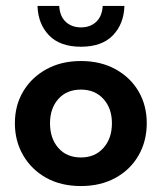

<svg xmlns="http://www.w3.org/2000/svg" viewBox="-20 -615 544 645"><path d="M252 10Q185 10 135.5 -17.5Q86 -45 58 -93Q30 -141 30 -201Q30 -261 58 -308Q86 -355 136 -382.5Q186 -410 252 -410Q318 -410 368 -382.5Q418 -355 445.5 -308Q473 -261 473 -201Q473 -141 445.5 -93Q418 -45 368 -17.5Q318 10 252 10ZM252 -86Q299 -86 327.5 -118Q356 -150 356 -201Q356 -251 327.5 -282.5Q299 -314 252 -314Q204 -314 176 -282.5Q148 -251 148 -201Q148 -150 176 -118Q204 -86 252 -86ZM252 -458Q182 -458 145 -496Q108 -534 106 -595H179Q181 -560 201 -541.5Q221 -523 252 -523Q283 -523 303 -541.5Q323 -560 325 -595H398Q396 -534 359 -496Q322 -458 252 -458Z"/></svg>

Font: Rokkitt SemiBold
Style: Bold
Weight: 700
Version: Version 3.103